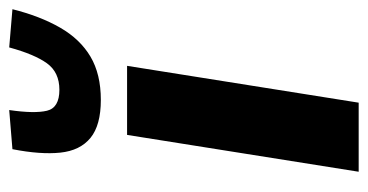

<svg xmlns="http://www.w3.org/2000/svg" viewBox="-211 -588 799 417"><g transform="rotate(-90 188.5 -379.5)"><path d="M24 0 104 -503H254L174 0ZM180 -560Q125 -560 97.5 -582.5Q70 -605 65.5 -648Q61 -691 73 -752L158 -759Q150 -704 156.5 -677Q163 -650 202 -650Q240 -650 259.5 -677Q279 -704 294 -759L377 -752Q362 -692 337 -648.5Q312 -605 274 -582.5Q236 -560 180 -560Z"/></g></svg>

Font: Nunito Sans 7pt Condensed ExtraBold
Style: Italic
Weight: 800
Width: 3
Italic angle: -9°
Designer: Vernon Adams
Foundry: Vernon Adams
Version: Version 3.101;gftools[0.9.27]